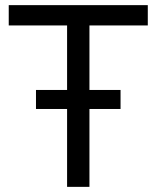

<svg xmlns="http://www.w3.org/2000/svg" viewBox="-20 -727 609 747"><path d="M241 0V-303H120V-377H241V-628H14V-707H555V-628H328V-377H449V-303H328V0Z"/></svg>

Font: Onest
Style: Regular
Weight: 400
Designer: Dmitri Voloshin, Andrey Kudryavtsev
Foundry: Dmitri Voloshin, Andrey Kudryavtsev
Version: Version 1.000;gftools[0.9.33]